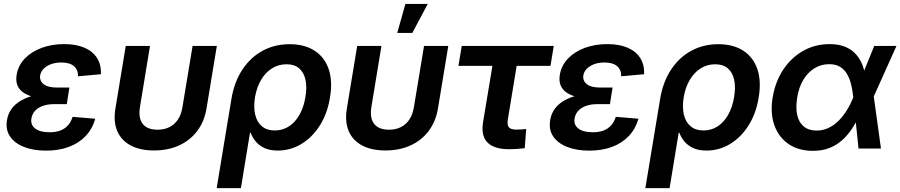

<svg xmlns="http://www.w3.org/2000/svg" viewBox="-20 -766 4643 990"><path d="M217.3 10.7Q152.8 10.7 104.5 -8.1Q56.2 -26.9 32 -62Q7.8 -97.2 16.1 -147Q21.5 -180.2 40.3 -205.6Q59.1 -231 90.1 -248.5Q121.1 -266.1 162.8 -275.4Q204.6 -284.7 256.3 -284.7H333L324.2 -229H258.3Q226.1 -229 201.2 -220.2Q176.3 -211.4 161.1 -195.1Q146 -178.7 142.1 -156.2Q136.2 -123 161.1 -103.5Q186 -84 235.4 -84Q268.6 -84 292 -93.3Q315.4 -102.5 330.8 -120.1Q346.2 -137.7 354.5 -163.6L471.2 -153.8Q456.5 -101.6 421.6 -64.7Q386.7 -27.8 335 -8.5Q283.2 10.7 217.3 10.7ZM255.9 -255.4Q203.6 -255.4 165.3 -263.4Q127 -271.5 103 -287.1Q79.1 -302.7 69.8 -326.2Q60.5 -349.6 65.9 -380.9Q74.2 -429.2 108.4 -464.6Q142.6 -500 195.1 -519.3Q247.6 -538.6 311 -538.6Q372.6 -538.6 415.5 -520Q458.5 -501.5 480.5 -466.8Q502.4 -432.1 500.5 -383.3L382.3 -372.6Q383.3 -405.8 361.3 -424.8Q339.4 -443.8 295.9 -443.8Q252 -443.8 221.9 -425Q191.9 -406.2 187 -376.5Q183.1 -349.6 205.1 -332Q227.1 -314.5 274.9 -314.5H337.9L328.1 -255.4Z M773.9 9.8Q701.7 9.8 653.1 -16.4Q604.5 -42.5 584.2 -91.1Q564 -139.6 575.2 -207L628.4 -529.3H753.4L701.7 -214.4Q695.3 -176.3 703.9 -150.1Q712.4 -124 734.6 -110.6Q756.8 -97.2 792 -97.2Q827.1 -97.2 853.8 -110.6Q880.4 -124 897.7 -150.1Q915 -176.3 920.9 -214.4L973.1 -529.3H1098.1L1044.9 -207Q1033.7 -139.6 997.3 -91.1Q960.9 -42.5 904.1 -16.4Q847.2 9.8 773.9 9.8Z M1097.2 204.1 1173.3 -255.9Q1188 -343.8 1229.7 -407Q1271.5 -470.2 1334 -504.2Q1396.5 -538.1 1473.6 -538.1Q1549.3 -538.1 1600.8 -505.4Q1652.3 -472.7 1674.1 -411.4Q1695.8 -350.1 1681.6 -264.2Q1668.5 -181.2 1629.4 -119.4Q1590.3 -57.6 1534.2 -23.7Q1478 10.3 1412.6 10.3Q1372.1 10.3 1344.2 -2.4Q1316.4 -15.1 1299.1 -35.9Q1281.7 -56.6 1272.5 -81.5H1269L1222.2 204.1ZM1396.5 -93.3Q1438 -93.3 1470.5 -114.7Q1502.9 -136.2 1524.7 -175Q1546.4 -213.9 1554.7 -265.1Q1563.5 -316.4 1555.2 -354.5Q1546.9 -392.6 1522.5 -413.6Q1498 -434.6 1457 -434.6Q1416 -434.6 1382.6 -413.6Q1349.1 -392.6 1326.4 -354.5Q1303.7 -316.4 1294.9 -265.1Q1286.6 -213.4 1295.9 -174.6Q1305.2 -135.7 1330.8 -114.5Q1356.4 -93.3 1396.5 -93.3Z M1967.3 9.8Q1895 9.8 1846.4 -16.4Q1797.9 -42.5 1777.6 -91.1Q1757.3 -139.6 1768.6 -207L1821.8 -529.3H1946.8L1895 -214.4Q1888.7 -176.3 1897.2 -150.1Q1905.8 -124 1928 -110.6Q1950.2 -97.2 1985.4 -97.2Q2020.5 -97.2 2047.1 -110.6Q2073.7 -124 2091.1 -150.1Q2108.4 -176.3 2114.3 -214.4L2166.5 -529.3H2291.5L2238.3 -207Q2227.1 -139.6 2190.7 -91.1Q2154.3 -42.5 2097.4 -16.4Q2040.5 9.8 1967.3 9.8ZM2028.3 -596.2 2070.3 -745.6H2185.5L2106 -596.2Z M2606 3.4Q2527.3 3.4 2493.4 -31.5Q2459.5 -66.4 2470.7 -135.7L2519 -426.3H2343.8L2360.8 -529.3H2835.4L2818.4 -426.3H2644L2598.6 -150.4Q2593.8 -122.6 2603.5 -110.1Q2613.3 -97.7 2643.1 -97.7Q2654.3 -97.7 2668 -98.6Q2681.6 -99.6 2693.4 -100.6L2685.5 -2Q2666 0.5 2645.8 2Q2625.5 3.4 2606 3.4Z M3018.1 10.7Q2953.6 10.7 2905.3 -8.1Q2856.9 -26.9 2832.8 -62Q2808.6 -97.2 2816.9 -147Q2822.3 -180.2 2841.1 -205.6Q2859.9 -231 2890.9 -248.5Q2921.9 -266.1 2963.6 -275.4Q3005.4 -284.7 3057.1 -284.7H3133.8L3125 -229H3059.1Q3026.9 -229 3002 -220.2Q2977.1 -211.4 2961.9 -195.1Q2946.8 -178.7 2942.9 -156.2Q2937 -123 2961.9 -103.5Q2986.8 -84 3036.1 -84Q3069.3 -84 3092.8 -93.3Q3116.2 -102.5 3131.6 -120.1Q3147 -137.7 3155.3 -163.6L3272 -153.8Q3257.3 -101.6 3222.4 -64.7Q3187.5 -27.8 3135.7 -8.5Q3084 10.7 3018.1 10.7ZM3056.6 -255.4Q3004.4 -255.4 2966.1 -263.4Q2927.7 -271.5 2903.8 -287.1Q2879.9 -302.7 2870.6 -326.2Q2861.3 -349.6 2866.7 -380.9Q2875 -429.2 2909.2 -464.6Q2943.4 -500 2995.8 -519.3Q3048.3 -538.6 3111.8 -538.6Q3173.3 -538.6 3216.3 -520Q3259.3 -501.5 3281.2 -466.8Q3303.2 -432.1 3301.3 -383.3L3183.1 -372.6Q3184.1 -405.8 3162.1 -424.8Q3140.1 -443.8 3096.7 -443.8Q3052.7 -443.8 3022.7 -425Q2992.7 -406.2 2987.8 -376.5Q2983.9 -349.6 3005.9 -332Q3027.8 -314.5 3075.7 -314.5H3138.7L3128.9 -255.4Z M3307.6 204.1 3383.8 -255.9Q3398.4 -343.8 3440.2 -407Q3481.9 -470.2 3544.4 -504.2Q3606.9 -538.1 3684.1 -538.1Q3759.8 -538.1 3811.3 -505.4Q3862.8 -472.7 3884.5 -411.4Q3906.2 -350.1 3892.1 -264.2Q3878.9 -181.2 3839.8 -119.4Q3800.8 -57.6 3744.6 -23.7Q3688.5 10.3 3623 10.3Q3582.5 10.3 3554.7 -2.4Q3526.9 -15.1 3509.5 -35.9Q3492.2 -56.6 3482.9 -81.5H3479.5L3432.6 204.1ZM3606.9 -93.3Q3648.4 -93.3 3680.9 -114.7Q3713.4 -136.2 3735.1 -175Q3756.8 -213.9 3765.1 -265.1Q3773.9 -316.4 3765.6 -354.5Q3757.3 -392.6 3732.9 -413.6Q3708.5 -434.6 3667.5 -434.6Q3626.5 -434.6 3593 -413.6Q3559.6 -392.6 3536.9 -354.5Q3514.2 -316.4 3505.4 -265.1Q3497.1 -213.4 3506.3 -174.6Q3515.6 -135.7 3541.3 -114.5Q3566.9 -93.3 3606.9 -93.3Z M4171.9 11.7Q4097.2 11.7 4045.9 -23.4Q3994.6 -58.6 3972.7 -120.8Q3950.7 -183.1 3963.9 -263.2Q3977.5 -344.7 4018.3 -406.5Q4059.1 -468.3 4120.6 -503.4Q4182.1 -538.6 4257.8 -538.6Q4306.2 -538.6 4339.8 -523.9Q4373.5 -509.3 4395.3 -484.1Q4417 -459 4428.5 -426.8Q4439.9 -394.5 4444.3 -359.4H4478.5L4484.9 -272L4522.5 0H4406.7L4379.4 -266.1Q4376 -301.8 4368.2 -332.5Q4360.4 -363.3 4346.4 -386.2Q4332.5 -409.2 4310.3 -422.1Q4288.1 -435.1 4255.4 -435.1Q4213.9 -435.1 4179.7 -414.1Q4145.5 -393.1 4122.3 -354.7Q4099.1 -316.4 4090.8 -263.7Q4082 -211.4 4090.6 -173.1Q4099.1 -134.8 4124.5 -113.8Q4149.9 -92.8 4190.4 -92.8Q4223.1 -92.8 4251.7 -106.2Q4280.3 -119.6 4304 -143.3Q4327.6 -167 4346.7 -197.8Q4365.7 -228.5 4379.4 -263.2L4487.8 -529.3H4602.5L4482.9 -263.2L4446.8 -172.9H4413.6Q4396 -137.2 4374.3 -104Q4352.5 -70.8 4324 -44.7Q4295.4 -18.6 4258.1 -3.4Q4220.7 11.7 4171.9 11.7Z"/></svg>

Font: Inter 24pt SemiBold
Style: Italic
Weight: 600
Italic angle: -9.3988°
Designer: Rasmus Andersson
Foundry: rsms
Version: Version 4.001;git-66647c0bb